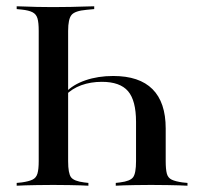

<svg xmlns="http://www.w3.org/2000/svg" viewBox="-20 -591 626 611"><path d="M340.3 -349.2Q423.4 -349.2 465.3 -307.3Q507.3 -265.3 507.3 -182.3V-78.2Q507.3 -52.4 510.9 -38.7Q514.5 -25 526.2 -19.4Q537.9 -13.7 560.5 -10.5L576.6 -8.9V0Q565.3 -0.8 549.2 -1.2Q533.1 -1.6 512.9 -2Q492.7 -2.4 469.4 -2.4H460.5H451.6Q429 -2.4 409.3 -2Q389.5 -1.6 374.2 -1.2Q358.9 -0.8 348.4 0V-8.9L362.1 -10.5Q394.4 -14.5 403.6 -27Q412.9 -39.5 412.9 -78.2V-203.2Q412.9 -271 387.5 -300.8Q362.1 -330.6 304 -330.6Q268.5 -330.6 238.7 -319.8Q208.9 -308.9 188.7 -287.9V-296.8Q212.1 -321.8 252 -335.5Q291.9 -349.2 340.3 -349.2ZM156.5 -568.5Q181.5 -568.5 205.2 -569Q229 -569.4 248 -570.2Q266.9 -571 279.8 -571V-562.1L254.8 -559.7Q218.5 -556.5 207.7 -543.5Q196.8 -530.6 196.8 -492.7V-78.2Q196.8 -39.5 206 -27Q215.3 -14.5 247.6 -10.5L261.3 -8.9V0Q250.8 -0.8 235.5 -1.2Q220.2 -1.6 200.8 -2Q181.5 -2.4 158.1 -2.4H149.2H140.3Q117.7 -2.4 97.2 -2Q76.6 -1.6 60.5 -1.2Q44.4 -0.8 33.1 0V-8.9L49.2 -10.5Q71.8 -13.7 83.5 -19.4Q95.2 -25 99.2 -38.7Q103.2 -52.4 103.2 -78.2V-492.7Q103.2 -519.4 99.2 -532.7Q95.2 -546 83.5 -552Q71.8 -558.1 49.2 -560.5L33.1 -562.1V-571Q44.4 -571 60.5 -570.2Q76.6 -569.4 97.2 -569Q117.7 -568.5 140.3 -568.5H149.2Z"/></svg>

Font: Playfair 144pt SemiCondensed Medium
Style: Regular
Weight: 500
Width: 4
Designer: Claus Eggers Sørensen
Foundry: Claus Eggers Sørensen
Version: Version 2.203